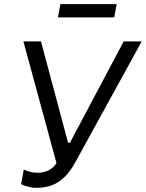

<svg xmlns="http://www.w3.org/2000/svg" viewBox="-20 -900 705 928"><path d="M153 8C238 8 294 -26 343 -114L665 -700H578L318 -210H309L178 -700H93L253 -112C233 -78 197 -65 161 -65C137 -65 113 -71 95 -81L82 -10C100 0 133 8 153 8ZM260 -816H532L544 -880H272Z"/></svg>

Font: Fixel Display 20240404
Style: Italic
Weight: 400
Italic angle: -10°
Designer: AlfaBravo + MacPaw
Foundry: Kyrylo Tkachov, Marchela Mozhyna, Serhii Makarenko, Maria Weinstein, Zakhar Kryvoshyya
Version: Version 1.211;Glyphs 3.2 (3225)